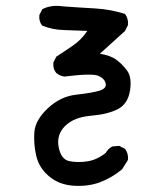

<svg xmlns="http://www.w3.org/2000/svg" viewBox="-20 -487 540 641"><path d="M222.7 132.8Q175.8 128.9 143.1 101.1Q110.4 73.2 101.1 33.7Q91.8 -5.9 94.7 -45.9Q97.7 -85.9 139.6 -125.5Q181.6 -165 234.4 -170.9Q287.1 -176.8 311.5 -184.1Q335.9 -191.4 333 -207.5Q330.1 -223.6 309.6 -233.4Q289.1 -243.2 195.3 -231.4Q179.7 -233.4 168 -243.2Q156.2 -256.8 158.2 -278.3L168 -297.9Q195.3 -315.4 223.6 -335Q252 -354.5 271.5 -383.8Q232.4 -385.7 193.4 -386.7Q154.3 -387.7 121.1 -401.4Q109.4 -415 111.3 -436.5L121.1 -456.1Q150.4 -471.7 189.5 -465.8Q242.2 -461.9 295.4 -459Q348.6 -456.1 397.5 -440.4Q409.2 -424.8 407.2 -403.3L397.5 -383.8L313.5 -307.6Q348.6 -301.8 367.7 -288.1Q386.7 -274.4 403.8 -252Q420.9 -229.5 414.1 -185.1Q407.2 -140.6 374 -123Q340.8 -105.5 283.7 -100.6Q226.6 -95.7 197.3 -66.4Q168 -37.1 175.8 3.9Q183.6 44.9 210.9 50.8Q238.3 56.6 271 51.8Q303.7 46.9 333 23.4Q340.8 9.8 354.5 2L377.9 0L397.5 9.8Q409.2 25.4 407.2 46.9L387.7 78.1Q352.5 107.4 312 122.1Q271.5 136.7 222.7 132.8Z"/></svg>

Font: NaikaiFont
Style: Regular
Weight: 400
Version: Version 1.67